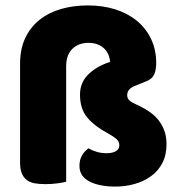

<svg xmlns="http://www.w3.org/2000/svg" viewBox="-20 -671 664 708"><path d="M54 -436Q54 -490 73 -530.5Q92 -571 126 -598Q160 -625 205.5 -638Q251 -651 304 -651Q359 -651 405 -636.5Q451 -622 484.5 -594.5Q518 -567 537 -527.5Q556 -488 556 -438Q556 -413 548.5 -396.5Q541 -380 521 -372L477 -354Q449 -343 449 -320Q449 -309 456.5 -301.5Q464 -294 476 -289Q503 -277 525 -263Q547 -249 562 -231Q577 -213 585.5 -190.5Q594 -168 594 -139Q594 -99 578.5 -69.5Q563 -40 536.5 -21Q510 -2 476 7.5Q442 17 406 17Q346 17 309.5 -2Q273 -21 273 -59Q273 -82 282.5 -98Q292 -114 306 -124Q320 -116 337 -111Q354 -106 374 -106Q394 -106 407 -113.5Q420 -121 420 -135Q420 -149 410 -158Q400 -167 380 -178Q328 -206 301.5 -238Q275 -270 275 -322Q275 -366 305 -396Q335 -426 386 -443Q383 -476 361.5 -494.5Q340 -513 306 -513Q270 -513 247 -491Q224 -469 224 -426V-1Q214 2 192.5 5Q171 8 148 8Q126 8 108.5 5Q91 2 79 -7Q67 -16 60.5 -31.5Q54 -47 54 -72Z"/></svg>

Font: Baloo Thambi
Style: Regular
Weight: 400
Designer: Aadarsh Rajan and Ek Type
Foundry: Ek Type
Version: Version 1.443;PS 1.000;hotconv 16.6.51;makeotf.lib2.5.65220;